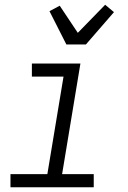

<svg xmlns="http://www.w3.org/2000/svg" viewBox="-20 -787 540 807"><path d="M24 0V-55H179L247 -465H114V-520H318L241 -55H374V0ZM259 -600 188 -740 231 -763 307 -649 422 -767 459 -736 341 -600Z"/></svg>

Font: Iosevka SS18 Light
Style: Italic
Weight: 300
Italic angle: -9°
Monospace: yes
Designer: Belleve Invis
Foundry: Belleve Invis
Version: Version 25.1.1; ttfautohint (v1.8.4)